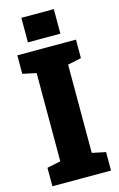

<svg xmlns="http://www.w3.org/2000/svg" viewBox="-134 -951 626 1007"><g transform="rotate(-15 178.5 -448.0)"><path d="M19.5 0V-100.1L93.3 -115.7V-594.7L19.5 -610.4V-710.9H337.9V-610.4L264.2 -594.7V-115.7L337.9 -100.1V0ZM90.8 -762.2V-895.5H267.1V-762.2Z"/></g></svg>

Font: Roboto Slab LO Black
Style: Regular
Weight: 900
Designer: Google
Version: Version 2.000